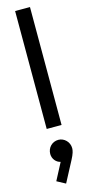

<svg xmlns="http://www.w3.org/2000/svg" viewBox="-157 -749 536 1123"><g transform="rotate(-15 111.0 -188.0)"><path d="M66 0H156V-714H66ZM41 310 93 338 159 213C176 181 181 162 181 147C181 109 150 79 115 79C77 79 48 109 48 147C48 178 70 202 95 207Z"/></g></svg>

Font: MV Cash
Style: Regular
Weight: 400
Designer: Rodrigo Fuenzalida
Foundry: fragTYPE
Version: Version 1.100;Glyphs 3.1.2 (3151)